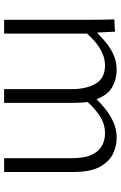

<svg xmlns="http://www.w3.org/2000/svg" viewBox="148 -718 571 906"><g transform="rotate(90 433.0 -265.5)"><path d="M74 -392Q74 -427 73.5 -457Q73 -487 72 -520L130 -523L134 -440H137Q156 -460 181.5 -481Q207 -502 239.5 -516.5Q272 -531 311 -531Q354 -531 391.5 -510Q429 -489 448 -437H450Q470 -458 497 -479.5Q524 -501 557.5 -516Q591 -531 631 -531Q672 -531 708.5 -512.5Q745 -494 768.5 -450Q792 -406 792 -328V0H727V-318Q727 -379 711 -413Q695 -447 668.5 -461.5Q642 -476 611 -476Q562 -476 524 -449Q486 -422 462 -394Q464 -377 465 -360.5Q466 -344 466 -325V0H401V-322Q401 -387 375.5 -431.5Q350 -476 290 -476Q257 -476 229 -462.5Q201 -449 178 -429.5Q155 -410 139 -391V0H74Z"/></g></svg>

Font: Murecho Light
Style: Regular
Weight: 300
Designer: Neil Summerour
Foundry: Positype
Version: Version 1.010; ttfautohint (v1.8.3)